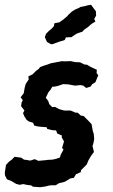

<svg xmlns="http://www.w3.org/2000/svg" viewBox="-33 -766 470 801"><path d="M34 1 16 -10 -4 -18 -12 -34 -13 -45 -8 -78 5 -92 15 -99 28 -112 56 -108 67 -100 76 -99 93 -96 112 -102 127 -95 160 -98 165 -99 185 -100 200 -103 217 -109 220 -120 232 -142 226 -149 234 -176 224 -194 226 -200 206 -209 201 -222 185 -223 164 -228 162 -235 128 -238 110 -242 105 -254 88 -259 78 -266 69 -280 63 -294 69 -305 55 -323 57 -338 62 -348 53 -360 66 -377 70 -400 74 -415 87 -435 85 -447 103 -456 117 -470 129 -479 134 -486 150 -492 163 -496 179 -502 195 -505 226 -511 234 -510 262 -511 280 -507 301 -506 319 -497 330 -496 345 -487 371 -475 370 -461 377 -452 365 -423 352 -415 345 -405 327 -399 314 -409 302 -411 283 -409H278L252 -414L230 -415L210 -408L197 -405L185 -404L178 -392L169 -381L158 -358L168 -345L173 -331L185 -319L197 -320L213 -311L234 -305H261L282 -296H291L304 -284L316 -282L327 -271L336 -262L349 -248L352 -232L354 -220L358 -208L360 -186L357 -170L353 -157L359 -132L347 -116L336 -97L329 -80L324 -75L305 -56L304 -48L284 -39L275 -24L261 -22L238 -8L228 -5L214 -2L199 7H181L172 8L156 12L135 15L105 13L96 7L83 6L64 2L49 5ZM181 -581 163 -591 154 -611 159 -625 171 -637 182 -646 192 -657 194 -669 215 -673 233 -686 247 -698 253 -705 267 -718 280 -726 294 -732 303 -737 319 -740 334 -744 347 -746 358 -731 367 -719 368 -701 360 -687 365 -676 353 -669 345 -663 334 -653 318 -642 311 -634 293 -628 284 -624 265 -611 242 -610 237 -599 211 -591 190 -583Z"/></svg>

Font: Winky Rough Medium
Style: Italic
Weight: 500
Italic angle: -8.97852°
Designer: Simon Atzbach
Foundry: typofactur
Version: Version 1.206; ttfautohint (v1.8.4.7-5d5b)